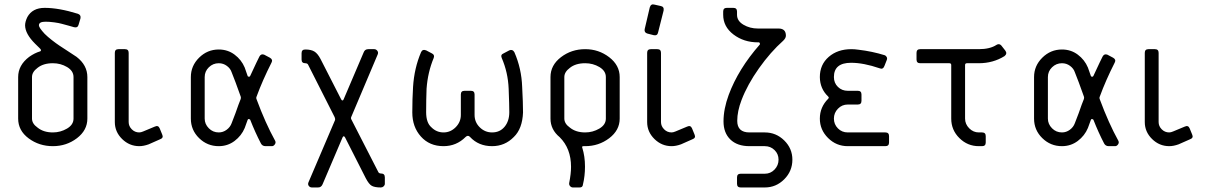

<svg xmlns="http://www.w3.org/2000/svg" viewBox="-20 -660 5471 867"><path d="M374.5 -312V-124.5Q374.5 -71.8 327.4 -35.9Q280.3 0 218.8 0Q156.7 0 109.4 -35.2Q62 -70.3 62 -124.5V-312Q62 -365.7 111.8 -403.3Q136.7 -420.9 161.6 -428.2Q164.6 -429.2 165 -432.6Q165 -438 156.7 -444.8Q149.4 -451.2 138.2 -462.9Q93.8 -507.3 93.3 -545.4Q93.3 -562 103.5 -583Q126.5 -624.5 181.6 -624.5Q246.1 -624.5 332 -597.7Q346.7 -592.3 343.3 -576.7L335 -548.8Q331.1 -533.2 314.5 -537.1Q312.5 -538.1 292.2 -543.5Q272 -548.8 259 -552.5Q246.1 -556.2 224.6 -559.1Q203.1 -562 185.5 -562Q155.3 -562 155.8 -545.4Q155.8 -535.2 181.6 -507.3Q195.3 -493.7 214.4 -478.8Q233.4 -463.9 248.5 -453.9Q263.7 -443.8 288.6 -427.7Q313.5 -411.6 325.7 -403.3Q374.5 -365.7 374.5 -312ZM312 -124.5V-312Q312 -339.8 283 -357.2Q253.9 -374.5 218.8 -374.5Q175.3 -374.5 149.4 -353.5Q124.5 -335 124.5 -312V-124.5Q124.5 -101.6 149.4 -84Q176.3 -62 218.8 -62Q252.9 -62 282.5 -79.3Q312 -96.7 312 -124.5Z M561 -421.4V-108.9Q561 -90.3 575 -76.2Q588.9 -62 608.9 -62Q616.2 -62 626.5 -66.4L679.2 -88.4Q694.8 -95.7 701.2 -80.1L712.4 -52.7Q719.7 -37.1 703.1 -31.2L651.4 -8.3Q628.4 0 608.9 0Q564.5 0 531.5 -32.2Q498.5 -64.5 498.5 -108.9V-421.4Q498.5 -438 515.1 -438H544.4Q561 -438 561 -421.4Z M841.8 -124.5V-312Q841.8 -362.8 879.2 -399.7Q916.5 -436.5 967.8 -436.5Q1008.3 -436.5 1039.3 -413.3Q1070.3 -390.1 1085 -355L1098.1 -317.4Q1099.1 -313.5 1104.5 -313.5Q1108.4 -313.5 1109.9 -317.4Q1145 -393.1 1151.4 -404.8Q1158.7 -418.5 1172.9 -413.1L1198.7 -399.4Q1213.4 -391.1 1206.1 -377.4Q1165.5 -297.4 1138.7 -224.1Q1135.7 -217.8 1138.7 -211.4Q1178.2 -104.5 1222.7 -23.9Q1226.6 -15.6 1220.9 -7.8Q1215.3 0 1208 0H1179.2Q1164.6 0 1158.2 -12.2Q1132.3 -62 1109.9 -119.1Q1107.9 -122.1 1103.5 -122.3Q1099.1 -122.6 1098.1 -118.2L1085 -82Q1070.3 -46.9 1039.1 -23.4Q1007.8 0 967.8 0Q916 0 878.9 -36.4Q841.8 -72.8 841.8 -124.5ZM904.3 -312V-124.5Q904.3 -99.6 922.9 -80.8Q941.4 -62 967.8 -62Q987.3 -62 1003.4 -74Q1019.5 -85.9 1025.9 -103.5L1043.5 -149.4Q1058.1 -191.9 1066.9 -212.9Q1068.8 -219.2 1066.9 -224.1Q1057.6 -248 1043.5 -288.6L1025.9 -334Q1020.5 -350.6 1004.4 -362.5Q988.3 -374.5 967.8 -374.5Q941.9 -374.5 923.1 -356.2Q904.3 -337.9 904.3 -312Z M1717.8 141.1V169.9Q1717.8 176.3 1712.4 181.4Q1707 186.5 1699.7 186.5Q1672.9 186.5 1659.4 179.4Q1646 172.4 1631.3 144L1538.1 -39.6Q1535.2 -44.9 1532 -44.7Q1528.8 -44.4 1526.9 -39.6L1436.5 172.4Q1430.2 187 1415.5 186.5H1388.7Q1379.4 186.5 1374.3 179.4Q1369.1 172.4 1373 163.1L1492.7 -117.2Q1494.6 -122.6 1491.2 -130.9L1372.1 -366.2Q1369.1 -374.5 1358.4 -374.5Q1341.8 -374.5 1341.8 -391.1V-419.9Q1341.8 -436.5 1358.4 -436.5Q1385.3 -436.5 1399.9 -427.2Q1414.6 -418 1427.2 -394L1520.5 -211.4Q1523.4 -206.1 1526.6 -206.3Q1529.8 -206.5 1531.7 -211.4L1622.1 -423.3Q1627.4 -438 1643.1 -438H1669.9Q1678.2 -438 1683.8 -430.7Q1689.5 -423.3 1685.5 -414.1L1566.9 -133.8Q1563 -126.5 1566.9 -120.1L1687.5 115.2Q1690.4 123.5 1701.2 123.5Q1717.8 123.5 1717.8 141.1Z M2061 -141.1V-233.4Q2061 -250 2077.6 -250H2106.4Q2123 -250 2123 -233.4V-141.1Q2123 -107.9 2146.5 -85Q2169.9 -62 2202.1 -62Q2237.3 -62 2258.5 -87.6Q2279.8 -113.3 2279.8 -153.3Q2279.8 -184.6 2276.9 -259.3Q2273.9 -333 2245.6 -398.4Q2239.3 -413.1 2253.9 -418.9L2279.8 -432.6Q2294.4 -439 2302.7 -424.3Q2335 -350.6 2337.9 -267.6Q2341.8 -195.8 2341.8 -152.3Q2338.9 -78.6 2300.3 -41.5Q2259.8 0 2202.1 0Q2141.1 0 2102.5 -41.5Q2093.3 -51.8 2082.5 -41.5Q2041 0 1982.9 0Q1919.4 0 1880.6 -43.5Q1841.8 -86.9 1841.8 -152.3Q1841.8 -213.4 1845.2 -267.6Q1850.6 -352.5 1881.3 -424.3Q1887.7 -439 1904.3 -432.6L1930.2 -418.9Q1943.8 -412.6 1938.5 -398.4Q1911.6 -334 1906.2 -259.3Q1904.3 -209.5 1904.3 -153.3Q1904.3 -105.5 1928.2 -85Q1951.2 -62 1982.9 -62Q2014.2 -62 2037.6 -85.4Q2061 -108.9 2061 -141.1Z M2622.6 0H2615.2Q2606 0 2609.4 7.3Q2621.6 45.9 2621.6 92.3Q2621.6 134.8 2612.3 173.3Q2611.3 187 2596.7 186.5H2566.9Q2559.6 186.5 2554.2 180.4Q2548.8 174.3 2550.3 166Q2558.6 124.5 2558.6 93.3Q2558.6 10.3 2507.3 -40.5Q2465.8 -74.7 2465.8 -124.5V-312Q2465.8 -365.7 2513.2 -401.9Q2560.5 -438 2622.6 -438Q2683.6 -438 2731 -401.6Q2778.3 -365.2 2778.3 -312V-124.5Q2778.3 -71.8 2731 -35.9Q2683.6 0 2622.6 0ZM2622.6 -62Q2656.7 -62 2686.3 -79.3Q2715.8 -96.7 2715.8 -124.5V-312Q2715.8 -339.8 2686.8 -357.2Q2657.7 -374.5 2622.6 -374.5Q2579.1 -374.5 2553.2 -353.5Q2528.3 -335 2528.3 -312V-124.5Q2528.3 -101.6 2553.2 -84Q2580.1 -62 2622.6 -62Z M2891.1 -528.3 2914.1 -626.5Q2919.4 -644 2935.1 -639.2L2963.9 -632.8Q2979.5 -629.9 2976.6 -612.3L2951.7 -513.7Q2948.7 -498 2932.6 -501L2903.8 -508.3Q2888.2 -512.7 2891.1 -528.3ZM2964.8 -421.4V-108.9Q2964.8 -90.3 2978.8 -76.2Q2992.7 -62 3012.7 -62Q3020 -62 3030.3 -66.4L3083 -88.4Q3098.6 -95.7 3105 -80.1L3116.2 -52.7Q3123.5 -37.1 3106.9 -31.2L3055.2 -8.3Q3032.2 0 3012.7 0Q2968.3 0 2935.3 -32.2Q2902.3 -64.5 2902.3 -108.9V-421.4Q2902.3 -438 2918.9 -438H2948.2Q2964.8 -438 2964.8 -421.4Z M3364.3 -62H3433.6Q3484.4 -62 3521.2 -25.9Q3558.1 10.3 3558.1 61Q3558.1 112.8 3521.2 149.7Q3484.4 186.5 3433.6 186.5H3324.7Q3308.1 186.5 3308.1 169.9V141.1Q3308.1 124.5 3324.7 124.5H3433.6Q3459.5 124.5 3477.5 105.7Q3495.6 86.9 3495.6 61Q3495.6 35.2 3477.5 17.6Q3459.5 0 3433.6 0H3364.3Q3309.1 0 3278.1 -30Q3247.1 -60.1 3247.1 -111.8Q3247.1 -168 3270.5 -231.4Q3314 -348.6 3410.6 -458.5Q3412.6 -460.4 3411.1 -464.6Q3409.7 -468.8 3406.7 -468.8H3402.3Q3338.9 -468.8 3292.2 -504.2Q3245.6 -539.6 3245.6 -593.3V-607.9Q3245.6 -624.5 3262.2 -624.5H3291.5Q3308.1 -624.5 3308.1 -607.9V-593.3Q3308.1 -565.4 3337.2 -548.3Q3366.2 -531.2 3402.3 -531.2H3495.6Q3528.8 -531.2 3528.8 -499Q3528.8 -487.8 3516.6 -476.1Q3459.5 -425.3 3407.2 -351.6Q3355 -277.8 3328.6 -208.5Q3309.1 -157.7 3309.1 -114.3Q3309.1 -62 3364.3 -62Z M3994.6 -45.4V-16.6Q3994.6 0 3978 0H3808.1Q3756.3 0 3719.2 -36.9Q3682.1 -73.7 3682.1 -124.5Q3682.1 -176.3 3719.7 -213.9Q3725.1 -219.2 3719.7 -224.1Q3682.6 -259.3 3682.1 -312Q3682.1 -368.2 3722.2 -403.1Q3762.2 -438 3824.7 -438Q3838.4 -438 3856.4 -435.5Q3918.5 -428.2 3975.1 -410.6Q3980.5 -408.7 3983.9 -402.6Q3987.3 -396.5 3984.4 -389.2L3973.6 -361.8Q3967.3 -345.2 3952.1 -351.6Q3879.4 -376.5 3823.2 -376.5Q3745.6 -376.5 3745.6 -312Q3745.6 -285.2 3763.7 -267.6Q3781.7 -250 3808.1 -250H3853.5Q3870.1 -250 3870.1 -233.4V-204.6Q3870.1 -188 3853.5 -188H3808.1Q3782.2 -188 3763.9 -169.2Q3745.6 -150.4 3745.6 -124.5Q3745.6 -98.6 3763.7 -80.3Q3781.7 -62 3808.1 -62H3978Q3994.6 -62 3994.6 -45.4Z M4431.2 -45.4V-16.6Q4431.2 0 4414.6 0H4399.9Q4349.1 0 4312.3 -36.4Q4275.4 -72.8 4275.4 -124.5V-366.2Q4275.4 -374.5 4267.1 -374.5H4135.3Q4118.7 -374.5 4118.7 -391.1V-421.4Q4118.7 -438 4135.3 -438H4399.9Q4450.7 -438 4480 -457.5Q4492.2 -464.8 4501.5 -454.6L4519.5 -431.6Q4529.8 -418 4516.1 -406.7Q4464.4 -374.5 4399.9 -374.5H4346.2Q4337.9 -374.5 4337.9 -366.2V-124.5Q4337.9 -99.6 4356.4 -80.8Q4375 -62 4399.9 -62H4414.6Q4431.2 -62 4431.2 -45.4Z M4649.4 -124.5V-312Q4649.4 -362.8 4686.8 -399.7Q4724.1 -436.5 4775.4 -436.5Q4815.9 -436.5 4846.9 -413.3Q4877.9 -390.1 4892.6 -355L4905.8 -317.4Q4906.7 -313.5 4912.1 -313.5Q4916 -313.5 4917.5 -317.4Q4952.6 -393.1 4959 -404.8Q4966.3 -418.5 4980.5 -413.1L5006.3 -399.4Q5021 -391.1 5013.7 -377.4Q4973.1 -297.4 4946.3 -224.1Q4943.4 -217.8 4946.3 -211.4Q4985.8 -104.5 5030.3 -23.9Q5034.2 -15.6 5028.6 -7.8Q5022.9 0 5015.6 0H4986.8Q4972.2 0 4965.8 -12.2Q4939.9 -62 4917.5 -119.1Q4915.5 -122.1 4911.1 -122.3Q4906.7 -122.6 4905.8 -118.2L4892.6 -82Q4877.9 -46.9 4846.7 -23.4Q4815.4 0 4775.4 0Q4723.6 0 4686.5 -36.4Q4649.4 -72.8 4649.4 -124.5ZM4711.9 -312V-124.5Q4711.9 -99.6 4730.5 -80.8Q4749 -62 4775.4 -62Q4794.9 -62 4811 -74Q4827.1 -85.9 4833.5 -103.5L4851.1 -149.4Q4865.7 -191.9 4874.5 -212.9Q4876.5 -219.2 4874.5 -224.1Q4865.2 -248 4851.1 -288.6L4833.5 -334Q4828.1 -350.6 4812 -362.5Q4795.9 -374.5 4775.4 -374.5Q4749.5 -374.5 4730.7 -356.2Q4711.9 -337.9 4711.9 -312Z M5211.9 -421.4V-108.9Q5211.9 -90.3 5225.8 -76.2Q5239.7 -62 5259.8 -62Q5267.1 -62 5277.3 -66.4L5330.1 -88.4Q5345.7 -95.7 5352.1 -80.1L5363.3 -52.7Q5370.6 -37.1 5354 -31.2L5302.2 -8.3Q5279.3 0 5259.8 0Q5215.3 0 5182.4 -32.2Q5149.4 -64.5 5149.4 -108.9V-421.4Q5149.4 -438 5166 -438H5195.3Q5211.9 -438 5211.9 -421.4Z"/></svg>

Font: GOSTRUS
Style: type_B
Weight: 400
Designer: Юрий и Татьяна Кривогуз
Version: Version 02.00